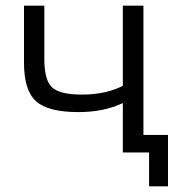

<svg xmlns="http://www.w3.org/2000/svg" viewBox="-20 -540 650 680"><path d="M415 -520H488V-62H575V120H508V0H488H458H415V-175Q348 -143 258 -143Q150 -143 107.5 -181.5Q65 -220 65 -317V-520H137V-331Q137 -256 164.5 -230.5Q192 -205 270 -205Q355 -205 415 -236Z"/></svg>

Font: Mplus 1p
Style: Regular
Weight: 400
Version: Version 1.061